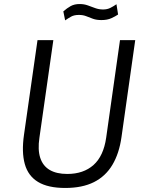

<svg xmlns="http://www.w3.org/2000/svg" viewBox="-20 -922 706 952"><path d="M303.5 10Q218 10 168.8 -19.8Q119.5 -49.5 103 -108.5Q86.5 -167.5 99 -254L166 -723H244.5L175.5 -239.5Q166.5 -179.5 179.5 -139.5Q192.5 -99.5 226.2 -79.5Q260 -59.5 313.5 -59.5Q394 -59.5 443.8 -104Q493.5 -148.5 506.5 -239.5L575 -723H650.5L582.5 -243Q571 -161 537.2 -104.5Q503.5 -48 445.8 -19Q388 10 303.5 10ZM303 -821 294 -865.5Q312 -881.5 330.5 -891.8Q349 -902 375 -902Q397 -902 415.5 -895.2Q434 -888.5 452.2 -881.8Q470.5 -875 491 -875Q511.5 -875 527 -882.8Q542.5 -890.5 557.5 -901L565.5 -850Q552.5 -841 532.2 -831.8Q512 -822.5 483 -822.5Q458.5 -822.5 441.2 -828.8Q424 -835 408 -841.5Q392 -848 371.5 -848Q348 -848 333 -839.8Q318 -831.5 303 -821Z"/></svg>

Font: Public Sans Thin Light
Style: Italic
Weight: 300
Italic angle: -8°
Version: Version 2.001